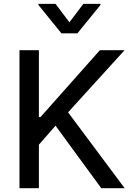

<svg xmlns="http://www.w3.org/2000/svg" viewBox="-20 -992 700 1012"><path d="M185 0V-229.4L272.7 -329.5L513.8 0H637.1L338.8 -399.9L636.4 -727.3H506.4L193.5 -375H185V-727.3H82.7V0ZM182.5 -965.9 303.6 -816.4H388.1L509.6 -965.9V-971.6H419.4L345.9 -874.6L272.7 -971.6H182.5Z"/></svg>

Font: Inter 465
Style: Regular
Weight: 400
Designer: Rasmus Andersson
Foundry: rsms
Version: Version 3.019;Glyphs 3.1.2 (3151)